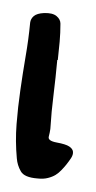

<svg xmlns="http://www.w3.org/2000/svg" viewBox="-20 -396 146 291"><path d="M25.7 -361.7Q26.5 -367.7 31.3 -371.7Q36.2 -375.7 46.6 -376.2Q59.5 -376.7 65.6 -371.7Q71.6 -366.7 71.6 -360.2Q71.6 -346.1 70.4 -332.6Q69.2 -319.1 67.6 -305.1H66.8Q64.4 -278.6 61.2 -252.8Q57.9 -227.1 56.3 -200.5Q55.5 -195 53.9 -188.8Q52.3 -182.5 66 -180Q79.7 -177.5 84.9 -174Q90.2 -170.5 90.6 -166Q91 -161.5 87.8 -156.5Q84.5 -151.5 80.5 -146.5Q77.3 -142.5 73.2 -138.3Q69.2 -134 64.4 -131Q59.5 -128 52.7 -126.3Q45.8 -124.5 37 -125.5Q16.8 -127 11.6 -136.3Q6.3 -145.5 5.5 -156Q3.1 -182 5.1 -207.8Q7.1 -233.6 10.8 -259.1Q14.4 -284.6 18.8 -310.4Q23.3 -336.1 25.7 -361.7Z"/></svg>

Font: Scriphy
Style: Regular
Weight: 400
Designer: Ala M. Lockhart
Foundry: Ala M. Lockhart
Version: Version 1.0 2021